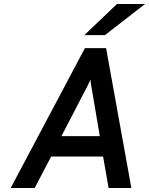

<svg xmlns="http://www.w3.org/2000/svg" viewBox="-20 -941 746 961"><path d="M33.5 0 405 -700H511L637.5 0H523.5L496 -157.5H236L153.5 0ZM287.5 -259.5H479.5L441.5 -484Q440 -491 438 -502.5Q436 -514 434.5 -525.5Q433 -537 432.5 -542.5Q430 -536.5 425 -525.8Q420 -515 414.8 -504Q409.5 -493 405 -486ZM402 -765 565.5 -921H706L505 -765Z"/></svg>

Font: Overpass SemiBold
Style: Italic
Weight: 600
Italic angle: -10°
Designer: Delve Withrington, Dave Bailey, Thomas Jockin
Foundry: Delve Fonts LLC
Version: Version 4.000